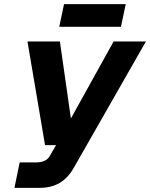

<svg xmlns="http://www.w3.org/2000/svg" viewBox="-20 -911 728 931"><path d="M50 0 75.4 -123.6H155.8Q180.8 -123.6 197.6 -132Q214.4 -140.4 223.8 -158.8L252 -207.4H198.4L113.2 -710H270.4L323.8 -336.6L531 -710H687.6L338.8 -99.2Q310 -47.8 269.2 -23.9Q228.4 0 170.8 0ZM267.2 -781 290.4 -890.8H589.6L566.4 -781Z"/></svg>

Font: Geist
Style: Italic
Weight: 400
Italic angle: -12°
Designer: Basement.studio, Andrés Briganti, Mateo Zaragoza
Foundry: Basement.studio, Vercel, Andrés Briganti, Guido Ferreyra, Mateo Zaragoza
Version: Version 1.500